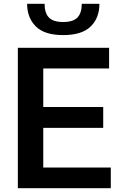

<svg xmlns="http://www.w3.org/2000/svg" viewBox="-20 -992 643 1012"><path d="M313 -807Q215 -807 169 -852.5Q123 -898 123 -972H215Q215 -924 237.5 -900Q260 -876 313 -876Q366 -876 388.5 -900Q411 -924 411 -972H504Q504 -897 457.5 -852Q411 -807 313 -807ZM74 -740H555V-631H208V-428H524V-318H208V-109H564V0H74Z"/></svg>

Font: Encode Sans Narrow
Style: SemiBold
Weight: 600
Designer: Pablo Impallari, Andres Torresi
Foundry: Pablo Impallari, Andres Torresi
Version: Version 1.000; ttfautohint (v1.00) -l 8 -r 50 -G 200 -x 14 -